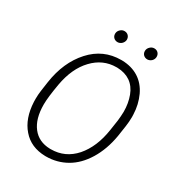

<svg xmlns="http://www.w3.org/2000/svg" viewBox="-206 -1014 1073 1157"><g transform="rotate(30 330.5 -435.5)"><path d="M278.8 -841.3C278.8 -840.3 278.8 -839.4 278.8 -838.4C278.8 -818.4 294.4 -802.2 316.4 -802.2C338.4 -802.2 356.9 -821.3 358.4 -841.3C358.4 -842.3 358.4 -843.3 358.4 -844.2C358.4 -864.3 343.3 -881.3 321.8 -881.3C321.3 -881.3 320.8 -881.3 320.3 -881.3C310.1 -881.3 300.8 -877.4 292.5 -869.6C284.2 -861.8 279.3 -852.5 278.8 -841.3ZM486.3 -840.8C486.3 -839.8 486.3 -838.9 486.3 -837.9C486.3 -817.9 502 -801.8 523.9 -801.8C545.4 -802.2 564 -819.3 565.4 -840.8C565.4 -842.3 565.4 -843.3 565.4 -844.7C565.4 -864.3 550.8 -880.9 529.3 -880.9C528.8 -880.9 528.3 -880.9 527.8 -880.9C517.6 -880.9 508.3 -877 500 -869.1C491.7 -861.3 486.8 -852.1 486.3 -840.8ZM281.7 9.8C283.7 9.8 285.6 9.8 287.6 9.8C337.9 9.8 384.8 -2.4 428.2 -26.9C471.2 -51.3 508.3 -88.4 539.1 -138.7C569.8 -189 590.8 -247.6 602.1 -314.5L613.3 -389.6C616.2 -411.1 618.2 -432.6 618.2 -455.1C618.2 -460.4 617.7 -466.3 617.7 -471.7C616.2 -518.1 606 -561 587.9 -600.1C551.3 -677.7 484.4 -718.8 397 -720.7C395 -720.7 392.6 -720.7 390.6 -720.7C307.6 -720.7 237.8 -689.5 181.2 -627C124 -564 88.4 -482.9 73.7 -383.8L64 -316.4C61.5 -297.4 60.1 -278.8 60.1 -259.8C60.1 -252.4 60.1 -245.6 60.5 -238.8C64 -164.1 85 -104 124 -59.6C162.6 -14.6 215.3 8.3 281.7 9.8ZM543.9 -322.8C531.2 -237.8 502.4 -169.9 458 -118.7C413.1 -67.9 357.4 -42.5 291 -42.5C289.1 -42.5 286.6 -42.5 284.7 -42.5C232.4 -43.9 191.9 -63 163.1 -100.1C134.3 -137.2 119.6 -188.5 119.6 -254.4C119.6 -255.4 119.6 -256.3 119.6 -256.8C119.6 -289.1 125.5 -337.4 136.7 -402.3C151.4 -484.9 181.2 -549.8 226.6 -597.2C271.5 -644.5 325.2 -668.5 387.7 -668.5C389.6 -668.5 392.1 -668.5 394 -668.5C429.7 -667.5 460 -658.2 484.9 -641.1C509.8 -623.5 528.3 -598.6 540.5 -565.9C552.7 -533.2 559.1 -497.1 559.1 -457.5C558.6 -436.5 557.1 -415.5 554.7 -395Z"/></g></svg>

Font: Roboto Light
Style: Italic
Weight: 300
Italic angle: -12°
Designer: Google
Version: Version 2.137; 2017